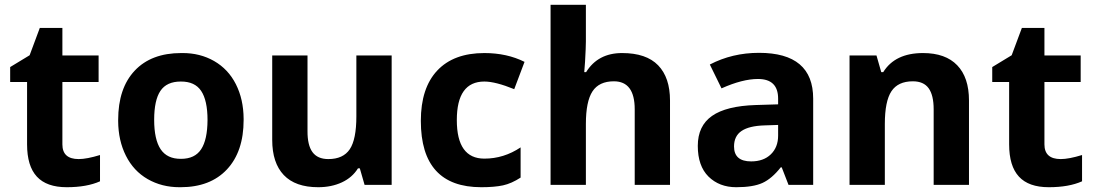

<svg xmlns="http://www.w3.org/2000/svg" viewBox="-20 -780 4617 810"><path d="M243.2 -170.9Q243.2 -108.9 312 -108.9Q346.2 -108.9 401.9 -126V-15.1Q346.2 9.8 261.5 9.8Q176.8 9.8 135.5 -34.9Q94.2 -79.6 94.2 -170.9V-434.1H22.9V-497.1L105 -546.9L147.9 -662.1H243.2V-545.9H396V-434.1H243.2Z M742.7 -436Q683.1 -436 656.7 -396.5Q630.4 -357.4 630.4 -274.4Q630.4 -191.4 657.7 -150.4Q685.1 -109.4 743.7 -109.9Q802.2 -109.9 828.6 -150.4Q855 -190.4 855.5 -273.4Q855.5 -356.4 828.6 -396.5Q801.8 -436.5 742.7 -436ZM749 -556.2Q823.7 -556.6 883.3 -522.5Q942.9 -488.3 975.1 -424.8Q1007.3 -361.3 1007.8 -278.8Q1007.8 -276.4 1007.8 -273.9Q1007.8 -140.6 937.5 -65.4Q867.2 9.8 741.7 9.8H737.3Q662.6 9.8 603 -24.4Q543.5 -58.6 511.2 -123Q479 -187 478.5 -269Q478.5 -271.5 478.5 -273.9Q478.5 -407.7 548.3 -481.9Q618.2 -556.2 744.6 -556.2Z M1632.3 0H1518.1L1498 -69.8H1490.2Q1466.3 -31.2 1422.4 -10.7Q1378.4 9.8 1322.3 9.8Q1226.1 9.8 1177.2 -41.5Q1128.4 -92.8 1128.4 -189.9V-545.9H1277.3V-227.1Q1276.9 -167.5 1298.3 -138.2Q1319.8 -108.9 1365.2 -108.9Q1427.7 -108.9 1455.6 -150.4Q1483.4 -191.9 1483.4 -289.1V-545.9H1632.3Z M2010.3 9.8Q1755.4 9.8 1755.4 -270Q1755.4 -408.7 1824.7 -482.4Q1894 -556.2 2023.4 -556.2Q2118.7 -556.2 2192.9 -519L2149.4 -403.8Q2070.3 -436 2023.4 -436Q1907.2 -436 1907.2 -273.4Q1907.2 -110.8 2023.4 -110.8Q2105.5 -110.8 2176.3 -158.2V-30.8Q2138.2 -5.9 2102.1 2Q2065.9 9.8 2010.3 9.8Z M2451.7 -759.8V-605Q2451.7 -582 2448.2 -520L2444.8 -475.6H2452.6Q2502.4 -556.2 2604.5 -556.2Q2706.5 -556.2 2756.6 -504.4Q2806.6 -452.6 2806.6 -356V0H2657.7V-318.8Q2657.7 -437 2569.8 -437Q2507.3 -437 2479.5 -394.5Q2451.7 -352.1 2451.7 -256.8V0H2302.7V-759.8Z M3076.7 -162.1Q3076.7 -99.1 3148.9 -99.1Q3201.2 -99.1 3231.9 -128.9Q3262.7 -158.7 3262.7 -208V-252.9L3205.1 -251Q3140.1 -249 3108.4 -227.5Q3076.7 -206.1 3076.7 -162.1ZM3182.1 -557.1Q3410.6 -557.1 3410.6 -363.8V0H3306.6L3277.8 -74.2H3273.9Q3236.3 -26.4 3196.8 -8.3Q3157.2 9.8 3085.9 9.8Q3014.6 9.8 2968.8 -35.2Q2923.8 -80.1 2923.8 -164.6Q2923.8 -249 2983.9 -291Q3043.9 -333 3168 -336.9L3262.7 -339.8V-363.8Q3262.7 -446.8 3177.7 -446.8Q3112.3 -446.8 3023.9 -407.2L2974.6 -507.8Q3069.3 -557.1 3182.1 -557.1Z M3874 -556.2Q3968.8 -556.2 4018.3 -504.6Q4067.9 -453.1 4067.9 -356V0H3918.9V-318.8Q3918.9 -378.4 3897.7 -407.7Q3876.5 -437 3831.1 -437Q3768.6 -437 3740.7 -395Q3712.9 -353 3712.9 -256.8V0H3564V-545.9H3677.7L3697.8 -475.6H3706.1Q3755.9 -556.2 3874 -556.2Z M4386.2 -170.9Q4386.2 -108.9 4455.1 -108.9Q4489.3 -108.9 4544.9 -126V-15.1Q4489.3 9.8 4404.5 9.8Q4319.8 9.8 4278.6 -34.9Q4237.3 -79.6 4237.3 -170.9V-434.1H4166V-497.1L4248 -546.9L4291 -662.1H4386.2V-545.9H4539.1V-434.1H4386.2Z"/></svg>

Font: OpenSansHebrew-Bold
Style: Bold
Weight: 700
Foundry: Ascender Corporation, Yanek Iontef
Version: Version 2.001;PS 002.001;hotconv 1.0.70;makeotf.lib2.5.58329